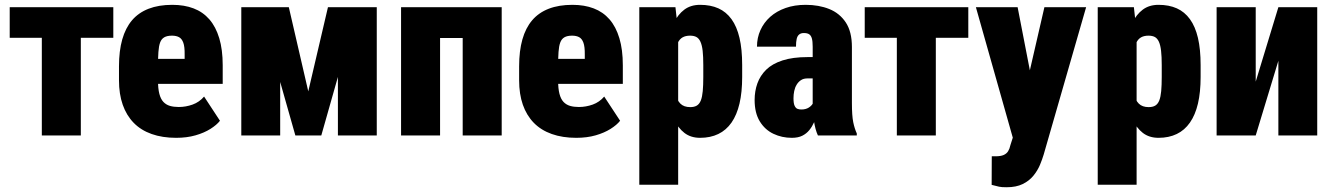

<svg xmlns="http://www.w3.org/2000/svg" viewBox="-20 -558 5486 791"><path d="M313 -528.3V0H152.3V-528.3ZM446.8 -528.3V-402.3H20V-528.3Z M705.6 9.8Q648.9 9.8 604.7 -5.9Q560.5 -21.5 530.8 -52Q501 -82.5 485.6 -126.5Q470.2 -170.4 470.2 -227.1V-284.7Q470.2 -348.1 483.6 -395.5Q497.1 -442.9 523.9 -474.4Q550.8 -505.9 592.3 -522Q633.8 -538.1 689.9 -538.1Q739.3 -538.1 777.6 -523.4Q815.9 -508.8 842.5 -478.3Q869.1 -447.8 883.3 -400.6Q897.5 -353.5 897.5 -289.1V-212.4H530.3V-315.4H740.7V-333.5Q741.2 -365.7 735.1 -382.3Q729 -398.9 717.3 -405Q705.6 -411.1 688.5 -411.1Q668.5 -411.1 656.7 -404.3Q645 -397.5 639.6 -382.8Q634.3 -368.2 632.6 -343.8Q630.9 -319.3 630.9 -284.7V-227.1Q630.9 -192.9 636.5 -171.4Q642.1 -149.9 653.1 -138.2Q664.1 -126.5 679.9 -121.8Q695.8 -117.2 716.3 -117.2Q745.6 -117.2 773.4 -127.2Q801.3 -137.2 820.8 -160.2L886.2 -60.5Q873 -43.5 847.2 -27.1Q821.3 -10.7 785.6 -0.5Q750 9.8 705.6 9.8Z M1250 -181.6 1331.1 -528.3H1453.6L1303.7 0H1196.8L1046.9 -528.3H1169.9ZM1134.3 -528.3V0H974.1V-528.3ZM1372.1 0V-528.3H1532.2V0Z M1935.5 -528.3V-401.4H1741.7V-528.3ZM1793 -528.3V0H1632.3V-528.3ZM2046.9 -528.3V0H1886.2V-528.3Z M2354 9.8Q2297.4 9.8 2253.2 -5.9Q2209 -21.5 2179.2 -52Q2149.4 -82.5 2134 -126.5Q2118.7 -170.4 2118.7 -227.1V-284.7Q2118.7 -348.1 2132.1 -395.5Q2145.5 -442.9 2172.4 -474.4Q2199.2 -505.9 2240.7 -522Q2282.2 -538.1 2338.4 -538.1Q2387.7 -538.1 2426 -523.4Q2464.4 -508.8 2491 -478.3Q2517.6 -447.8 2531.7 -400.6Q2545.9 -353.5 2545.9 -289.1V-212.4H2178.7V-315.4H2389.2V-333.5Q2389.6 -365.7 2383.5 -382.3Q2377.4 -398.9 2365.7 -405Q2354 -411.1 2336.9 -411.1Q2316.9 -411.1 2305.2 -404.3Q2293.5 -397.5 2288.1 -382.8Q2282.7 -368.2 2281 -343.8Q2279.3 -319.3 2279.3 -284.7V-227.1Q2279.3 -192.9 2284.9 -171.4Q2290.5 -149.9 2301.5 -138.2Q2312.5 -126.5 2328.4 -121.8Q2344.2 -117.2 2364.7 -117.2Q2394 -117.2 2421.9 -127.2Q2449.7 -137.2 2469.2 -160.2L2534.7 -60.5Q2521.5 -43.5 2495.6 -27.1Q2469.7 -10.7 2434.1 -0.5Q2398.4 9.8 2354 9.8Z M2773.9 -426.8V203.1H2613.8V-528.3H2762.7ZM3037.6 -290V-240.7Q3037.6 -178.2 3026.6 -131.3Q3015.6 -84.5 2993.7 -53Q2971.7 -21.5 2939.2 -5.9Q2906.7 9.8 2864.3 9.8Q2825.7 9.8 2799.6 -10.5Q2773.4 -30.8 2756.6 -66.4Q2739.7 -102.1 2729.5 -148.2Q2719.2 -194.3 2712.4 -245.1V-278.8Q2719.2 -333.5 2729 -380.9Q2738.8 -428.2 2755.9 -463.4Q2772.9 -498.5 2799.3 -518.3Q2825.7 -538.1 2864.3 -538.1Q2907.2 -538.1 2939.5 -523.7Q2971.7 -509.3 2993.7 -479Q3015.6 -448.7 3026.6 -401.9Q3037.6 -355 3037.6 -290ZM2877.4 -240.7V-290Q2877.4 -325.2 2874.8 -348.6Q2872.1 -372.1 2865.7 -386Q2859.4 -399.9 2849.1 -405.5Q2838.9 -411.1 2822.8 -411.1Q2804.7 -411.1 2792.2 -404.1Q2779.8 -397 2772.7 -382.1Q2765.6 -367.2 2763.2 -345Q2760.7 -322.8 2762.2 -292.5V-231Q2759.8 -196.8 2764.2 -171.1Q2768.6 -145.5 2783 -131.1Q2797.4 -116.7 2823.7 -116.7Q2840.3 -116.7 2850.8 -123Q2861.3 -129.4 2867.2 -144Q2873 -158.7 2875.2 -182.6Q2877.4 -206.5 2877.4 -240.7Z M3328.1 -132.8V-365.2Q3328.1 -387.7 3324.7 -399.7Q3321.3 -411.6 3313.7 -416.7Q3306.2 -421.9 3291.5 -421.9Q3279.8 -421.9 3272.5 -416Q3265.1 -410.2 3262.2 -397.9Q3259.3 -385.7 3259.3 -365.7H3098.6Q3098.6 -402.3 3112.8 -433.8Q3127 -465.3 3153.3 -488.8Q3179.7 -512.2 3216.6 -525.1Q3253.4 -538.1 3299.3 -538.1Q3353.5 -538.1 3396.5 -520.8Q3439.5 -503.4 3464.6 -465.3Q3489.7 -427.2 3489.7 -364.3V-133.3Q3489.7 -81.5 3495.1 -54.9Q3500.5 -28.3 3509.8 -8.3V0H3349.6Q3338.4 -24.4 3333.3 -59.8Q3328.1 -95.2 3328.1 -132.8ZM3346.2 -322.8 3347.2 -234.9H3305.7Q3290.5 -234.9 3279.8 -227.8Q3269 -220.7 3262 -209Q3254.9 -197.3 3252 -182.9Q3249 -168.5 3249 -153.3Q3249 -131.8 3253.7 -122.1Q3258.3 -112.3 3265.4 -109.6Q3272.5 -106.9 3281.2 -106.9Q3299.8 -106.9 3312.3 -115Q3324.7 -123 3330.1 -134.3Q3335.4 -145.5 3333 -153.3L3349.6 -88.9Q3341.3 -70.8 3333.5 -53.5Q3325.7 -36.1 3314 -21.7Q3302.2 -7.3 3285.2 1.2Q3268.1 9.8 3242.2 9.8Q3201.2 9.8 3166.3 -6.8Q3131.3 -23.4 3110.1 -58.1Q3088.9 -92.8 3088.9 -146Q3088.9 -182.6 3100.3 -214.6Q3111.8 -246.6 3136.7 -271Q3161.6 -295.4 3203.9 -309.1Q3246.1 -322.8 3307.1 -322.8Z M3835.4 -528.3V0H3674.8V-528.3ZM3969.2 -528.3V-402.3H3542.5V-528.3Z M4175.3 -62 4282.7 -528.3H4454.6L4279.8 78.6Q4273.9 98.6 4264.2 121.8Q4254.4 145 4237.3 166Q4220.2 187 4193.4 200.2Q4166.5 213.4 4127.4 213.4Q4105 213.4 4096.2 211.2Q4087.4 209 4065.4 203.6L4065.9 85.9Q4071.3 85.9 4073.7 85.9Q4076.2 85.9 4081.5 85.9Q4102.5 85.9 4114.7 80.6Q4127 75.2 4133.3 64.9Q4139.6 54.7 4142.6 40ZM4172.4 -528.3 4244.1 -158.7 4261.2 15.6H4154.3L4000.5 -528.3Z M4662.6 -426.8V203.1H4502.4V-528.3H4651.4ZM4926.3 -290V-240.7Q4926.3 -178.2 4915.3 -131.3Q4904.3 -84.5 4882.3 -53Q4860.4 -21.5 4827.9 -5.9Q4795.4 9.8 4752.9 9.8Q4714.4 9.8 4688.2 -10.5Q4662.1 -30.8 4645.3 -66.4Q4628.4 -102.1 4618.2 -148.2Q4607.9 -194.3 4601.1 -245.1V-278.8Q4607.9 -333.5 4617.7 -380.9Q4627.4 -428.2 4644.5 -463.4Q4661.6 -498.5 4688 -518.3Q4714.4 -538.1 4752.9 -538.1Q4795.9 -538.1 4828.1 -523.7Q4860.4 -509.3 4882.3 -479Q4904.3 -448.7 4915.3 -401.9Q4926.3 -355 4926.3 -290ZM4766.1 -240.7V-290Q4766.1 -325.2 4763.4 -348.6Q4760.7 -372.1 4754.4 -386Q4748 -399.9 4737.8 -405.5Q4727.5 -411.1 4711.4 -411.1Q4693.4 -411.1 4680.9 -404.1Q4668.5 -397 4661.4 -382.1Q4654.3 -367.2 4651.9 -345Q4649.4 -322.8 4650.9 -292.5V-231Q4648.4 -196.8 4652.8 -171.1Q4657.2 -145.5 4671.6 -131.1Q4686 -116.7 4712.4 -116.7Q4729 -116.7 4739.5 -123Q4750 -129.4 4755.9 -144Q4761.7 -158.7 4763.9 -182.6Q4766.1 -206.5 4766.1 -240.7Z M5153.3 -221.7 5246.6 -528.3H5406.7V0H5246.6V-307.6L5153.3 0H4992.2V-528.3H5153.3Z"/></svg>

Font: Roboto Condensed Black
Style: Regular
Weight: 900
Designer: Christian Robertson
Foundry: Google
Version: Version 3.008; 2023